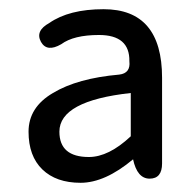

<svg xmlns="http://www.w3.org/2000/svg" viewBox="-20 -829 425 417"><path d="M269 -483Q208 -432 155 -432Q102 -432 72 -461Q42 -490 42 -543Q42 -596 95 -627Q148 -659 239 -667Q264 -670 261 -696Q262 -753 195 -753Q140 -753 113 -733Q82 -715 69 -738Q56 -762 87 -779Q130 -809 205 -809Q332 -809 332 -660V-474Q332 -441 305 -441Q278 -441 269 -483ZM264 -627Q109 -610 109 -543Q109 -488 173 -488Q216 -488 264 -533Z"/></svg>

Font: Swei Gothic CJK TC Regular
Style: Regular
Weight: 400
Version: Version 2.129